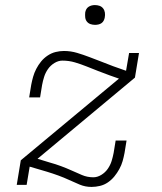

<svg xmlns="http://www.w3.org/2000/svg" viewBox="-20 -729 640 757"><path d="M341 8Q316 8 294.5 -1Q273 -10 252.5 -19.5Q232 -29 210 -37Q188 -45 165 -52L97 -72L85 0H46L62 -97L449 -419L412 -432Q390 -440 367 -449Q344 -458 321.5 -467Q299 -476 275.5 -483Q252 -490 226 -490Q210 -490 194.5 -480.5Q179 -471 169 -456.5Q159 -442 154 -426Q149 -410 146 -394L138 -345H95L103 -394Q106 -410 110.5 -426Q115 -442 123 -457.5Q131 -473 142 -486.5Q153 -500 168 -510Q183 -520 199.5 -524Q216 -528 232 -528Q259 -528 284 -520.5Q309 -513 332.5 -504Q356 -495 379.5 -486Q403 -477 426 -468L477 -450L489 -520H528L512 -423L128 -103L177 -88Q199 -82 220.5 -74Q242 -66 262 -57Q282 -48 303 -39Q324 -30 348 -30Q364 -30 379.5 -39.5Q395 -49 405 -63.5Q415 -78 420 -94Q425 -110 428 -126L436 -175H479L471 -126Q468 -110 463.5 -94Q459 -78 450.5 -62.5Q442 -47 431 -33.5Q420 -20 405.5 -10Q391 0 374 4Q357 8 341 8ZM355 -631Q345 -631 336.5 -634Q328 -637 322.5 -644Q317 -651 316 -660.5Q315 -670 316 -680Q317 -686 320 -692Q323 -698 329 -702Q335 -706 341.5 -707.5Q348 -709 354 -709Q364 -709 372.5 -706Q381 -703 386.5 -696Q392 -689 393.5 -679.5Q395 -670 393 -660Q392 -654 389 -648Q386 -642 380.5 -638Q375 -634 368 -632.5Q361 -631 355 -631Z"/></svg>

Font: Iosevka Etoile Extralight
Style: Italic
Weight: 200
Italic angle: -9°
Designer: Belleve Invis
Foundry: Belleve Invis
Version: Version 22.1.2; ttfautohint (v1.8.4)